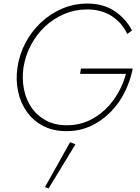

<svg xmlns="http://www.w3.org/2000/svg" viewBox="-20 -729 784 1079"><path d="M430 -314H688Q673 -258 643.5 -206.5Q614 -155 571.5 -114Q529 -73 475 -49Q421 -25 356 -25Q289 -25 238.5 -52Q188 -79 157 -124.5Q126 -170 114.5 -228.5Q103 -287 112 -350Q123 -418 154.5 -477Q186 -536 233.5 -580.5Q281 -625 341.5 -650.5Q402 -676 470 -676Q550 -676 608 -638.5Q666 -601 695 -538L722 -558Q685 -627 622 -668Q559 -709 472 -709Q397 -709 330.5 -681Q264 -653 211 -603.5Q158 -554 123.5 -489Q89 -424 78 -350Q68 -280 81.5 -215.5Q95 -151 131 -100.5Q167 -50 223 -21Q279 8 353 8Q429 8 491.5 -21.5Q554 -51 602.5 -100.5Q651 -150 682 -213.5Q713 -277 726 -344H435ZM374 70 233 322 253 330 404 82Z"/></svg>

Font: Jost* 200 Thin Italic
Style: Italic
Weight: 200
Italic angle: -10°
Version: Version 3.200; ttfautohint (v0.97) -l 8 -r 50 -G 200 -x 14 -